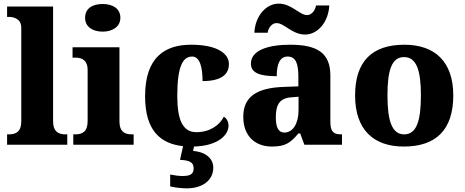

<svg xmlns="http://www.w3.org/2000/svg" viewBox="-20 -796 2557 1056"><path d="M19 0H350V-57H339C301 -57 272 -73 272 -128V-760H19V-703H30C51 -703 97 -695 97 -644V-128C97 -73 69 -57 30 -57H19Z M545 -622C597 -622 642 -648 642 -698C642 -751 597 -774 545 -774C490 -774 448 -751 448 -698C448 -648 490 -622 545 -622ZM383 0H715V-57H704C665 -57 637 -73 637 -128V-536H379V-479H395C433 -479 462 -463 462 -412V-130C462 -73 434 -57 395 -57H383Z M1007 240C1092 240 1153 197 1153 126C1153 73 1107 39 1042 34L1047 10C1182 6 1237 -55 1237 -105C1237 -123 1229 -144 1211 -154C1188 -107 1133 -69 1060 -69C986 -69 955 -135 955 -268C955 -435 987 -485 1037 -485C1081 -485 1094 -421 1094 -350C1217 -350 1239 -402 1239 -444C1239 -499 1179 -550 1031 -550C889 -550 778 -483 778 -267C778 -80 860 -6 987 8L970 83C1013 86 1045 91 1045 130C1045 164 1022 172 984 172C966 172 940 169 916 164V229C940 236 986 240 1007 240Z M1658 -606C1729 -606 1787 -677 1791 -766H1718C1714 -739 1694 -713 1669 -713C1627 -713 1584 -776 1513 -776C1441 -776 1383 -705 1379 -616H1452C1456 -643 1475 -669 1501 -669C1544 -669 1586 -606 1658 -606ZM1475 10C1548 10 1577 -9 1621 -62H1631L1654 0H1861V-57H1857C1812 -57 1797 -73 1797 -128V-381C1797 -506 1723 -550 1576 -550C1458 -550 1360 -521 1360 -446C1360 -396 1406 -377 1502 -377C1502 -447 1521 -485 1562 -485C1606 -485 1621 -448 1621 -375V-321L1540 -318C1391 -313 1318 -263 1318 -154C1318 -43 1388 10 1475 10ZM1544 -67C1511 -67 1497 -96 1497 -151C1497 -221 1518 -257 1585 -261L1622 -264V-191C1622 -116 1591 -67 1544 -67Z M2201 10C2379 10 2473 -83 2473 -271C2473 -458 2371 -550 2204 -550C2026 -550 1933 -458 1933 -271C1933 -83 2034 10 2201 10ZM2203 -57C2136 -57 2111 -131 2111 -271C2111 -411 2135 -482 2202 -482C2270 -482 2295 -411 2295 -271C2295 -131 2271 -57 2203 -57Z"/></svg>

Font: Noto Serif Myanmar ExtraBold
Style: Regular
Weight: 800
Designer: Ben Mitchell and the Monotype Design Team
Foundry: Monotype Imaging Inc.
Version: Version 2.106